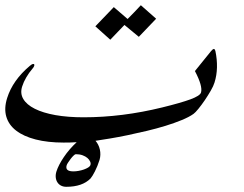

<svg xmlns="http://www.w3.org/2000/svg" viewBox="-58 -591 942 742"><path d="M291.5 46.4Q293.5 40.5 290.3 33.2Q287.1 25.9 279.8 19.5Q272.5 13.2 261 9Q249.5 4.9 234.9 4.9Q231.9 4.9 226.3 10.3Q220.7 15.6 215.3 22.7Q210 29.8 205.3 36.9Q200.7 43.9 199.7 47.4Q192.4 71.3 225.6 71.3Q235.4 71.3 246.1 69.3Q256.8 67.4 266.4 64Q275.9 60.5 283 56.2Q290 51.8 291.5 46.4ZM545.4 -518.6 478.5 -448.7 422.9 -494.6Q410.2 -481.4 395.8 -466.3Q381.3 -451.2 368.2 -437.5L310.5 -489.3L381.8 -563.5L435.1 -517.6Q447.8 -530.3 461.2 -544.2Q474.6 -558.1 486.3 -570.8ZM771 -272Q767.1 -258.8 756.3 -240.2Q745.6 -221.7 733.2 -203.4Q720.7 -185.1 708.7 -170.4Q696.8 -155.8 689.9 -150.9Q672.9 -138.7 644.3 -127Q615.7 -115.2 581.5 -104.7Q547.4 -94.2 509.5 -85.2Q471.7 -76.2 435.3 -68.6Q398.9 -61 366.7 -55.7Q334.5 -50.3 311 -46.9Q316.9 -40.5 321.3 -31.7Q325.7 -22.9 327.9 -13.2Q330.1 -3.4 329.8 6.8Q329.6 17.1 326.7 26.9Q318.8 51.8 308.8 71.3Q298.8 90.8 292 98.6Q260.3 130.9 198.2 130.9Q187 130.9 178.2 126.5Q169.4 122.1 164.1 114Q158.7 106 157.5 95Q156.2 84 160.2 71.3Q168 46.9 188.5 16.4Q209 -14.2 238.3 -41.5Q225.6 -40.5 213.1 -40.3Q200.7 -40 188 -40Q126.5 -40 79.8 -52Q33.2 -64 4.4 -86.2Q-24.4 -108.4 -33.7 -140.4Q-43 -172.4 -30.3 -212.4Q-8.8 -280.8 57.1 -336.4Q65.4 -343.8 70.8 -343.8Q76.2 -343.8 74.2 -336.4Q72.8 -331.5 67.9 -326.2Q53.7 -309.6 43.5 -292Q33.2 -274.4 27.8 -257.3Q19 -230.5 32 -208.5Q44.9 -186.5 76.4 -170.7Q107.9 -154.8 156 -146.2Q204.1 -137.7 265.1 -137.7Q413.6 -137.7 568.8 -175.8Q640.6 -193.4 677.7 -207Q714.8 -220.7 718.8 -233.4Q726.1 -257.8 695.3 -316.4L757.3 -393.1Q763.2 -400.9 768.6 -401.9Q772 -401.9 774.4 -394Q781.2 -361.8 780.5 -330.8Q779.8 -299.8 771 -272Z"/></svg>

Font: XB Zar
Style: Italic
Weight: 400
Italic angle: -12°
Designer: Behnam
Foundry: Irmug
Version: Version 8.005 2009